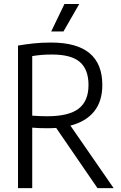

<svg xmlns="http://www.w3.org/2000/svg" viewBox="-20 -966 620 986"><path d="M72.5 0V-732Q110.5 -738.5 151.8 -743Q193 -747.5 242.5 -747.5Q505.5 -747.5 505.5 -529.5Q505.5 -446 463.5 -393.8Q421.5 -341.5 341.5 -321L563.5 0H480.5L268.5 -309Q247.5 -307.5 225 -307.5Q198.5 -307.5 180.5 -308.2Q162.5 -309 145.5 -310.5V0ZM222.5 -369Q333 -369 383.8 -408Q434.5 -447 434.5 -529.5Q434.5 -609 390.2 -647.5Q346 -686 247 -686Q217 -686 193.5 -684Q170 -682 145.5 -678V-372Q168 -370.5 185 -369.8Q202 -369 222.5 -369ZM243 -804.5 311 -945.5H387L306 -804.5Z"/></svg>

Font: Encode Sans Condensed
Style: Regular
Weight: 400
Width: 3
Designer: Multiple Designers
Foundry: Impallari Type
Version: Version 3.000; ttfautohint (v1.8.3) -l 8 -r 50 -G 200 -x 14 